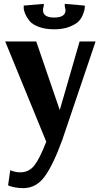

<svg xmlns="http://www.w3.org/2000/svg" viewBox="-20 -715 521 996"><path d="M261 -624Q320 -624 320 -663L316 -683V-695L420 -686Q420 -681 419.5 -672.5Q419 -664 411.5 -643Q404 -622 389.5 -606Q375 -590 341.5 -576.5Q308 -563 261 -563Q215 -563 181.5 -575.5Q148 -588 133.5 -606Q119 -624 111 -642.5Q103 -661 103 -674V-686L207 -695V-683Q203 -674 203 -663Q203 -624 261 -624ZM33 168Q59 179 85 179Q130 179 158 143.5Q186 108 220 20L7 -500H168L290 -144L393 -500H476L303 11Q256 140 212 200.5Q168 261 100 261Q77 261 57.5 257Q38 253 30 250L22 246Z"/></svg>

Font: ArsenalBold
Style: Bold
Weight: 700
Designer: Andrij Shevchenko
Foundry: Stairsfor.com
Version: Version 1.000